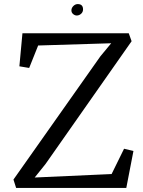

<svg xmlns="http://www.w3.org/2000/svg" viewBox="-20 -921 700 941"><path d="M46 0ZM625 -719 203 -117 150 -51 527 -68 588 -192 634 -181 599 0H59L46 -41L472 -645L525 -709L167 -698L123 -588L75 -596L90 -758H611ZM387 -875Q387 -862 377.5 -853.5Q368 -845 356 -845Q347 -845 338.5 -852Q330 -859 330 -870Q330 -882 339.5 -891.5Q349 -901 361 -901Q387 -901 387 -875Z"/></svg>

Font: Grenzecho Serif
Style: Serif-Regular
Weight: 400
Designer: Dan Reynolds
Foundry: Dan Reynolds
Version: Version 1.001; ttfautohint (v1.1) -l 5 -r 5 -G 72 -x 0 -D la